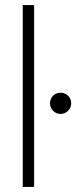

<svg xmlns="http://www.w3.org/2000/svg" viewBox="-20 -740 331 760"><path d="M70 0V-720H115V0ZM220 -289Q202 -289 190 -301.5Q178 -314 178 -331Q178 -349 190 -361Q202 -373 220 -373Q237 -373 249.5 -361Q262 -349 262 -331Q262 -314 249.5 -301.5Q237 -289 220 -289Z"/></svg>

Font: DM Sans 24pt ExtraLight
Style: Regular
Weight: 250
Designer: Colophon Foundry, Jonny Pinhorn
Foundry: Colophon Foundry
Version: Version 4.004;gftools[0.9.30]